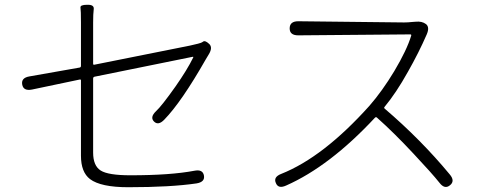

<svg xmlns="http://www.w3.org/2000/svg" viewBox="-20 -778 2040 804"><path d="M517 6Q402 6 357 -28Q319 -57 319 -126V-441Q319 -446 314 -445L114 -403Q78 -396 73 -424Q68 -452 103 -458L313 -495Q319 -496 319 -502V-684Q319 -734 317 -746Q315 -758 345 -758Q375 -759 372.5 -739.5Q370 -720 370 -684V-511Q370 -506 375 -507L775 -587Q792 -591 809 -595Q823 -598 831 -604Q839 -610 856 -594Q872 -579 854 -550Q851 -545 842 -530Q740 -351 668 -277Q643 -251 625 -269Q607 -287 633 -312Q657 -334 715 -416Q764 -486 789 -537Q791 -541 786 -540L377 -457Q370 -456 370 -449V-139Q370 -84 401.5 -64Q433 -44 526 -44Q694 -44 794 -63Q829 -70 834 -43Q839 -16 803 -10Q694 6 517 6Z M1864 -2Q1842 16 1820 -13Q1789 -52 1712 -134Q1630 -222 1558 -286Q1554 -289 1550 -285Q1361 -82 1178 -1Q1145 14 1135 -12Q1124 -37 1158 -50Q1334 -120 1527 -335Q1581 -397 1631 -480Q1684 -569 1702 -629Q1703 -634 1698 -634L1229 -630Q1193 -630 1193 -659Q1193 -689 1229 -689L1672 -684Q1689 -684 1706 -686L1720 -687Q1747 -690 1764 -677Q1780 -664 1767 -634Q1734 -558 1688 -477Q1639 -389 1590 -330Q1587 -326 1591 -323Q1743 -193 1863 -48Q1887 -20 1864 -2Z"/></svg>

Font: Resource Han Rounded CN Light
Style: Regular
Weight: 300
Designer: Cyano Hao (round all glyphs); Ryoko NISHIZUKA 西塚涼子 (kana, bopomofo & ideographs); Paul D. Hunt (Latin, Greek & Cyrillic)
Foundry: Cyano Hao
Version: 0.990